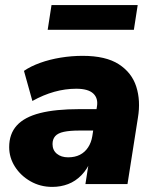

<svg xmlns="http://www.w3.org/2000/svg" viewBox="-20 -722 608 753"><path d="M185 11Q138 11 99.5 -11Q61 -33 38.5 -68.5Q16 -104 16 -145Q16 -197 46 -230Q76 -263 137 -278.5Q198 -294 291 -294H370L356 -210H291Q254 -210 230.5 -205Q207 -200 196.5 -188Q186 -176 186 -157Q186 -133 203 -119Q220 -105 247 -105Q274 -105 293.5 -115Q313 -125 325.5 -144Q338 -163 342 -188L360 -303Q366 -336 346 -355Q326 -374 279 -374Q236 -374 193 -362Q150 -350 107 -326L74 -444Q100 -462 137.5 -475.5Q175 -489 218 -496Q261 -503 304 -503Q395 -503 446 -470Q497 -437 514.5 -382Q532 -327 521 -261L480 0H315L330 -96H338Q323 -59 299.5 -35Q276 -11 247 0Q218 11 185 11ZM167 -605 182 -702H520L505 -605Z"/></svg>

Font: Nunito Sans 12pt Black
Style: Italic
Weight: 900
Italic angle: -9°
Designer: Vernon Adams
Foundry: Vernon Adams
Version: Version 3.101;gftools[0.9.27]